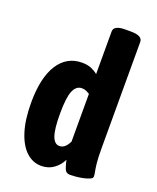

<svg xmlns="http://www.w3.org/2000/svg" viewBox="-141 -839 764 932"><g transform="rotate(20 240.5 -373.0)"><path d="M185 8Q142 8 108 -23Q74 -54 54.5 -115Q35 -176 35 -264Q35 -393 79 -462Q123 -531 202 -531Q230 -531 250 -522.5Q270 -514 284 -502V-722Q284 -754 344 -754H372Q432 -754 432 -722V-176Q432 -124 435 -96.5Q438 -69 441 -55.5Q444 -42 444 -31Q444 -22 430.5 -16Q417 -10 397.5 -6Q378 -2 359.5 -0.5Q341 1 332 1Q310 1 302.5 -20.5Q295 -42 291 -62Q277 -32 249.5 -12Q222 8 185 8ZM235 -113Q252 -113 264 -124.5Q276 -136 284 -153V-400Q276 -405 266 -409.5Q256 -414 243 -414Q214 -414 199.5 -379.5Q185 -345 185 -261Q185 -182 197.5 -147.5Q210 -113 235 -113Z"/></g></svg>

Font: Asap Condensed VF Beta
Style: Regular
Weight: 400
Designer: Pablo Cosgaya
Foundry: Omnibus-Type
Version: Version 1.008